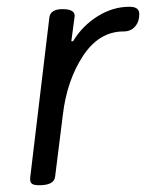

<svg xmlns="http://www.w3.org/2000/svg" viewBox="-20 -534 432 568"><path d="M346 -441Q273 -441 225.5 -368.5Q178 -296 166 -195L143 -11Q140 14 96 14Q81 14 75 10Q69 6 69 -6L126 -482Q129 -507 165 -507Q201 -507 201 -487L191 -412H196Q224 -458 269 -486Q314 -514 363 -514Q392 -514 392 -493Q392 -472 383 -460Q370 -441 346 -441Z"/></svg>

Font: Kite One
Style: Regular
Weight: 400
Designer: Eduardo Rodriguez Tunni
Foundry: Eduardo Rodriguez Tunni
Version: Version 1.001